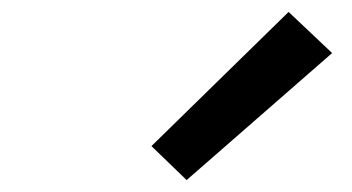

<svg xmlns="http://www.w3.org/2000/svg" viewBox="-20 -844 590 322"><path d="M293 -542 234 -599 464 -824 537 -755Z"/></svg>

Font: Lode Dark Term
Style: Bold Italic
Weight: 700
Italic angle: -11°
Monospace: yes
Designer: Belleve Invis
Foundry: Belleve Invis
Version: Version 29.2.0